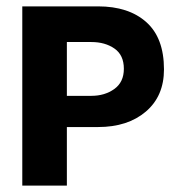

<svg xmlns="http://www.w3.org/2000/svg" viewBox="-20 -583 548 603"><path d="M190 0H50V-563H190ZM171 -563H288Q384 -563 439.5 -513.5Q495 -464 495 -365Q495 -281 438 -232.5Q381 -184 288 -184H172V-282H267Q309 -282 339 -303.5Q369 -325 369 -367Q369 -410 339.5 -430.5Q310 -451 267 -451H171Z"/></svg>

Font: Darker Grotesque Light Black
Style: Regular
Weight: 900
Version: Version 1.000;gftools[0.9.28]